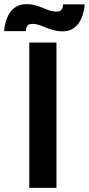

<svg xmlns="http://www.w3.org/2000/svg" viewBox="-57 -905 428 925"><path d="M152 -866C127 -876 103 -885 69 -885C6 -885 -31 -833 -37 -755H67C68 -773 74 -790 98 -790C121 -790 141 -782 162 -773C187 -763 211 -754 245 -754C308 -754 345 -806 351 -884H247C246 -866 240 -849 216 -849C193 -849 173 -857 152 -866ZM84 0H215V-700H84Z"/></svg>

Font: Fixel Display SemiBold
Style: Regular
Weight: 600
Designer: AlfaBravo + MacPaw
Foundry: Kyrylo Tkachov, Marchela Mozhyna, Serhii Makarenko, Maria Weinstein, Zakhar Kryvoshyya
Version: Version 1.211